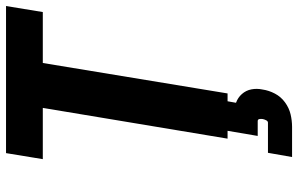

<svg xmlns="http://www.w3.org/2000/svg" viewBox="-196 -579 989 637"><g transform="rotate(-90 298.5 -260.5)"><path d="M157 0H307L408 -613H577L597 -735H109L89 -613H259ZM96 214H196Q217 214 238 209Q259 204 277.5 190.5Q296 177 306.5 157Q317 137 320 116Q324 97 320.5 79Q317 61 305 47.5Q293 34 276 28L281 0H183L166 100H215Q221 100 222 105.5Q223 111 222 117Q221 122 218 128Q215 134 210 134H110Z"/></g></svg>

Font: Iosevka Sparkle Heavy Oblique
Style: Regular
Weight: 900
Italic angle: -9°
Designer: Belleve Invis
Foundry: Belleve Invis
Version: Version 4.5.0; ttfautohint (v1.8.3)